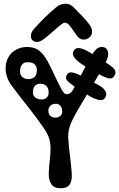

<svg xmlns="http://www.w3.org/2000/svg" viewBox="-20 -964 637 1026"><path d="M44 -504Q26 -528 18 -551.8Q10 -575.5 10 -596.5Q10 -633.5 25.5 -659.5Q41 -685.5 67.2 -699.2Q93.5 -713 125 -713Q163.5 -713 188.2 -694.2Q213 -675.5 233.5 -638Q253.5 -601.5 272 -560.5Q290.5 -519.5 311 -482.5Q317 -472 323.2 -466.2Q329.5 -460.5 337 -460.5Q345.5 -460.5 354.2 -466Q363 -471.5 369.5 -483.5Q395.5 -528 421.5 -579.2Q447.5 -630.5 472.5 -673Q483.5 -691.5 495.8 -702.2Q508 -713 524.5 -713Q535 -713 542.5 -708.5Q550 -704 554 -695.8Q558 -687.5 558 -676Q558 -667 555.2 -656.2Q552.5 -645.5 546 -634Q529.5 -603.5 515 -578.2Q500.5 -553 487 -530Q483.5 -524.5 480.5 -519Q477.5 -513.5 474 -508Q471.5 -504 469 -499.8Q466.5 -495.5 464 -491.5Q461.5 -487.5 459 -483Q454 -475 449.2 -467Q444.5 -459 439.5 -450.5Q436.5 -445.5 433.5 -440.2Q430.5 -435 427 -429.5Q423 -422.5 418.5 -415Q414 -407.5 409.5 -399.5Q401.5 -386.5 393.2 -372Q385 -357.5 376.5 -341.5Q367.5 -325 359.8 -307.2Q352 -289.5 347.8 -270Q343.5 -250.5 344.5 -228Q347.5 -178 353.8 -132Q360 -86 363.5 -36Q366 0.5 352.8 21.2Q339.5 42 302.5 42Q269.5 42 254.8 20.8Q240 -0.5 240.5 -37Q241.5 -71 246 -107Q250.5 -143 250 -176.5Q249.5 -201.5 242.2 -225Q235 -248.5 213 -281Q173.5 -338.5 129.5 -393.5Q85.5 -448.5 44 -504ZM132 -541.5Q154.5 -541.5 165.8 -554.5Q177 -567.5 177 -588.5Q177 -609 165.5 -620.2Q154 -631.5 126 -631.5Q106.5 -631.5 96.8 -617.5Q87 -603.5 87 -582.5Q87 -564 99 -552.8Q111 -541.5 132 -541.5ZM203 -432.5Q219.5 -432.5 229.8 -442.8Q240 -453 240 -468.5Q240 -492 228.2 -504.2Q216.5 -516.5 196 -516.5Q177.5 -516.5 166.8 -505.8Q156 -495 156 -469.5Q156 -453 168.8 -442.8Q181.5 -432.5 203 -432.5ZM276.5 -335.5Q291.5 -335.5 302 -344.5Q312.5 -353.5 312.5 -367.5Q312.5 -388 302.5 -398.8Q292.5 -409.5 280.5 -409.5Q259.5 -409.5 249 -399Q238.5 -388.5 238.5 -372.5Q238.5 -354 248.5 -344.8Q258.5 -335.5 276.5 -335.5ZM535.5 -554Q503.5 -569.5 474.8 -585.5Q446 -601.5 420 -619Q389.5 -639.5 376.5 -657.5Q363.5 -675.5 374.5 -694Q386 -711.5 408.8 -706.2Q431.5 -701 458 -685Q484.5 -669 512.5 -651.5Q540.5 -634 570.5 -613Q588 -601 594.5 -588Q601 -575 591 -559Q582 -543.5 567.8 -544.5Q553.5 -545.5 535.5 -554ZM461 -449Q439.5 -462 418 -475.5Q396.5 -489 376 -503Q347.5 -522.5 338 -534.5Q328.5 -546.5 336 -562Q344.5 -579.5 363 -577.2Q381.5 -575 407 -562Q432.5 -549.5 458 -536Q483.5 -522.5 509 -508Q532 -495.5 542.5 -478.2Q553 -461 543 -443.5Q532.5 -425 509 -430Q485.5 -435 461 -449ZM66 -620Q64 -618.5 62.2 -617Q60.5 -615.5 58 -614Q52 -609.5 46.2 -612.8Q40.5 -616 38 -622Q36 -626.5 36.2 -630.8Q36.5 -635 41 -637Q42.5 -638 44.5 -639.2Q46.5 -640.5 48 -641Q52.5 -643.5 56.8 -642.2Q61 -641 64 -637Q68 -633.5 69 -628.2Q70 -623 66 -620ZM143 -670Q141.5 -669.5 139.5 -668.8Q137.5 -668 136 -667Q130 -664 124.5 -668Q119 -672 116 -677Q113 -683 113.5 -689Q114 -695 120 -697Q122.5 -698 124.8 -699.2Q127 -700.5 129 -701Q135 -704 140.5 -700Q146 -696 149 -690Q151.5 -685 150.8 -679Q150 -673 143 -670ZM211 -753Q193.5 -740 177 -740Q163.5 -740 154.2 -748.5Q145 -757 145 -771Q145 -791.5 162 -810Q193.5 -844.5 218.8 -869.8Q244 -895 279 -924Q302 -944 330.5 -944Q354 -944 370 -928Q392.5 -905.5 415 -882.5Q437.5 -859.5 457 -834Q472 -814 472 -795Q472 -776 458 -764.2Q444 -752.5 427.5 -752.5Q406 -752.5 392 -772Q378 -791.5 368 -806Q358 -820.5 349 -831Q341.5 -839.5 332.2 -842.2Q323 -845 311 -836Q294 -823.5 266.5 -798.8Q239 -774 211 -753Z"/></svg>

Font: Kablammo
Style: Regular
Weight: 400
Designer: Travis Kochel, Lizy Gershenzon, Daria Petrova, Ethan Cohen
Foundry: Vectro Type Foundry
Version: Version 1.002